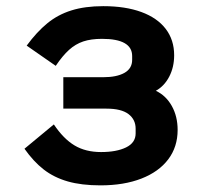

<svg xmlns="http://www.w3.org/2000/svg" viewBox="-20 -576 640 608"><path d="M57.5 -105 150.5 -182Q181 -136.5 216 -115.5Q251 -94.5 300 -94.5Q349 -94.5 379.2 -109.2Q409.5 -124 409.5 -153.5V-168.5Q409.5 -197.5 386.8 -214.8Q364 -232 317 -232H180.5V-331.5H307Q349.5 -331.5 374 -345.2Q398.5 -359 398.5 -386.5V-398.5Q398.5 -453 303 -453Q268.5 -453 243.8 -444.8Q219 -436.5 198.8 -418.2Q178.5 -400 156.5 -367.5L64.5 -431.5Q96.5 -475 129.8 -502.2Q163 -529.5 206 -543Q249 -556.5 307 -556.5Q377 -556.5 427.5 -538Q478 -519.5 504.8 -484.5Q531.5 -449.5 531.5 -401Q531.5 -363.5 516 -333.5Q500.5 -303.5 473.5 -288.5Q505.5 -273.5 524 -240.5Q542.5 -207.5 542.5 -164.5Q542.5 -111 512.8 -71.5Q483 -32 427.8 -10.5Q372.5 11 298 11Q238 11 194.5 -1.5Q151 -14 118.5 -39.2Q86 -64.5 57.5 -105Z"/></svg>

Font: JuliaMono ExtraBold
Style: Regular
Weight: 800
Monospace: yes
Designer: cormullion
Foundry: corm
Version: Version 0.055; ttfautohint (v1.8.4)